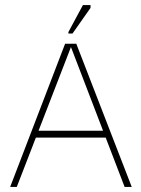

<svg xmlns="http://www.w3.org/2000/svg" viewBox="-20 -735 556 755"><path d="M20 0 236 -563H280L498 0H470L259 -550L46 0ZM115 -194 126 -221H391L402 -194ZM265 -603H249V-609L306 -715H336V-704Z"/></svg>

Font: Darker Grotesque Light Light
Style: Regular
Weight: 300
Version: Version 1.000;gftools[0.9.28]